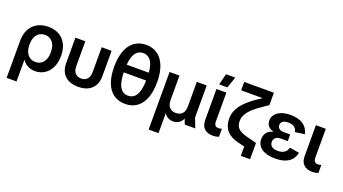

<svg xmlns="http://www.w3.org/2000/svg" viewBox="-66 -1393 4041 2259"><g transform="rotate(20 1954.0 -263.5)"><path d="M56 200V-262Q56 -349 88.5 -409Q121 -469 179 -501Q237 -533 315 -533Q394 -533 451.5 -500Q509 -467 539.5 -405.5Q570 -344 570 -261Q570 -176 540 -115Q510 -54 458.5 -21Q407 12 341 12Q309 12 279 3Q249 -6 224 -25Q199 -44 181 -72H180V200ZM309 -91Q348 -91 378 -110.5Q408 -130 425 -167.5Q442 -205 442 -260Q442 -316 425 -353.5Q408 -391 378 -410.5Q348 -430 309 -430Q270 -430 239.5 -410.5Q209 -391 192 -353.5Q175 -316 175 -260Q175 -205 192 -167.5Q209 -130 239.5 -110.5Q270 -91 309 -91Z M881 12Q813 12 762 -12Q711 -36 683 -84.5Q655 -133 655 -206V-521H779V-211Q779 -151 807 -121.5Q835 -92 881 -92Q928 -92 956 -121.5Q984 -151 984 -211V-521H1108V-206Q1108 -133 1079.5 -84.5Q1051 -36 1000 -12Q949 12 881 12Z M1469 12Q1384 12 1323.5 -31Q1263 -74 1231.5 -156Q1200 -238 1200 -357Q1200 -474 1231.5 -556.5Q1263 -639 1323.5 -683Q1384 -727 1469 -727Q1554 -727 1614 -683Q1674 -639 1706 -556.5Q1738 -474 1738 -357Q1738 -238 1706 -156Q1674 -74 1614 -31Q1554 12 1469 12ZM1469 -91Q1516 -91 1547 -119.5Q1578 -148 1594 -207.5Q1610 -267 1610 -357V-364Q1610 -496 1574 -560Q1538 -624 1469 -624Q1399 -624 1363.5 -560Q1328 -496 1328 -364V-357Q1328 -221 1363 -156Q1398 -91 1469 -91ZM1288 -332V-429H1651V-332Z M1834 200V-521H1958V-214Q1958 -154 1987 -123Q2016 -92 2067 -92Q2118 -92 2146.5 -123Q2175 -154 2175 -214V-521H2299V-120L2345 0H2214L2189 -65H2188Q2172 -28 2141 -8Q2110 12 2070 12Q2033 12 2003.5 -5Q1974 -22 1959 -49H1958V200Z M2567 10Q2498 10 2459.5 -26.5Q2421 -63 2421 -135V-521H2545V-158Q2545 -127 2559 -111.5Q2573 -96 2600 -96Q2609 -96 2619 -97.5Q2629 -99 2641 -104V-3Q2622 4 2605 7Q2588 10 2567 10ZM2432 -583 2467 -723H2583L2535 -583Z M2959 120V-66L3029 20L2876 -17Q2775 -42 2727.5 -99.5Q2680 -157 2680 -246Q2680 -307 2707 -362.5Q2734 -418 2791 -472.5Q2848 -527 2937 -585L2967 -605V-606H2699V-711H3071V-555L3031 -529Q2950 -476 2900.5 -431.5Q2851 -387 2828.5 -346Q2806 -305 2806 -261Q2806 -224 2819.5 -196.5Q2833 -169 2863 -150Q2893 -131 2942 -118L3075 -83V120Z M3349 12Q3241 12 3179 -30.5Q3117 -73 3117 -149Q3117 -196 3143 -230Q3169 -264 3223 -277V-278Q3176 -290 3153.5 -319Q3131 -348 3131 -385Q3131 -429 3157.5 -462.5Q3184 -496 3232.5 -514.5Q3281 -533 3346 -533Q3445 -533 3504.5 -493Q3564 -453 3581 -377L3462 -360Q3454 -402 3425 -421Q3396 -440 3351 -440Q3307 -440 3283.5 -423Q3260 -406 3260 -376Q3260 -347 3281 -331Q3302 -315 3341 -315H3419V-232H3330Q3288 -232 3266.5 -211.5Q3245 -191 3245 -160Q3245 -122 3272 -102.5Q3299 -83 3348 -83Q3395 -83 3427 -104Q3459 -125 3469 -168L3590 -148Q3574 -69 3513 -28.5Q3452 12 3349 12Z M3812 10Q3743 10 3704.5 -26.5Q3666 -63 3666 -135V-521H3790V-158Q3790 -127 3804 -111.5Q3818 -96 3845 -96Q3854 -96 3864 -97.5Q3874 -99 3886 -104V-3Q3867 4 3850 7Q3833 10 3812 10Z"/></g></svg>

Font: TikTok Sans 24pt SemiBold
Style: Regular
Weight: 600
Version: Version 4.000